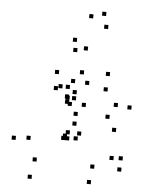

<svg xmlns="http://www.w3.org/2000/svg" viewBox="-58 -876 735 945"><g transform="rotate(5 310.0 -403.5)"><path d="M570 -52.3V-72.3H550V-52.3ZM572 -107.7V-127.7H552V-107.7ZM527 -105.3V-125.3H507V-105.3ZM436.2 -55V-75H416.2V-55ZM357.7 -211.5V-231.5H337.7V-211.5ZM468.8 -439.3V-459.3H448.8V-439.3ZM525.2 -367.3V-387.3H505.2V-367.3ZM489.5 -305.8V-325.8H469.5V-305.8ZM330.5 -258V-278H310.5V-258ZM301.3 -212.7V-232.7H281.3V-212.7ZM342.5 -186V-206H322.5V-186ZM527.2 -244.3V-264.3H507.2V-244.3ZM593.2 -360.7V-380.7H573.2V-360.7ZM473.2 -515.7V-535.7H453.2V-515.7ZM288.7 -194.8V-214.8H268.7V-194.8ZM426.3 22.3V2.3H406.3V22.3ZM281.5 -182.8V-202.8H261.5V-182.8ZM301.2 -182.8V-202.8H281.2V-182.8ZM317.5 -382.3V-402.3H297.5V-382.3ZM285.8 -382.3V-402.3H265.8V-382.3ZM150.7 -65.2V-85.2H130.7V-65.2ZM111.2 -168.8V-188.8H91.2V-168.8ZM224 -424.2V-444.2H204V-424.2ZM282 -388V-408H262V-388ZM282 -435.3V-455.3H262V-435.3ZM246 -435.3V-455.3H226V-435.3ZM284.7 -361.8V-381.8H264.7V-361.8ZM318 -412.5V-432.5H298V-412.5ZM222.7 -503.7V-523.7H202.7V-503.7ZM38.8 -162.7V-182.7H18.8V-162.7ZM133.8 21.7V1.7H113.8V21.7ZM368.2 -353.8V-373.8H348.2V-353.8ZM375.3 -463.2V-483.2H355.3V-463.2ZM345.2 -512.8V-532.8H325.2V-512.8ZM305.3 -466.3V-486.3H285.3V-466.3ZM299.2 -352.7V-372.7H279.2V-352.7ZM332 -306.3V-326.3H312V-306.3ZM297 -669.2V-689.2H277V-669.2ZM366.8 -791.8V-811.8H346.8V-791.8ZM429.2 -809V-829H409.2V-809ZM444.7 -746V-766H424.7V-746ZM354.3 -631.5V-651.5H334.3V-631.5ZM303 -619.3V-639.3H283V-619.3Z"/></g></svg>

Font: Monaspace Radon Dots Var
Style: Regular
Weight: 400
Designer: Riley Cran and the Lettermatic Team
Version: Version 1.100 (Monaspace Radon Dots)